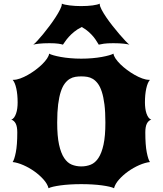

<svg xmlns="http://www.w3.org/2000/svg" viewBox="-20 -1001 873 1031"><path d="M47.9 -130.9Q57.1 -143.6 64.9 -182.9Q72.8 -222.2 72.8 -290Q72.8 -320.8 64.5 -337.2Q56.2 -353.5 40.5 -358.9Q49.3 -361.3 55.7 -370.1Q62 -378.9 66.4 -391.6Q70.8 -404.3 72.8 -419.7Q74.7 -435.1 74.7 -451.2Q74.7 -493.2 67.6 -525.6Q60.5 -558.1 47.9 -572.3H51.8Q68.4 -572.3 88.6 -579.6Q108.9 -586.9 129.9 -598.9Q150.9 -610.8 170.9 -625.7Q190.9 -640.6 206.8 -656.2Q222.7 -671.9 232.7 -686.8Q242.7 -701.7 243.7 -712.9Q251.5 -708.5 267.8 -703.9Q284.2 -699.2 306.9 -695.1Q329.6 -690.9 357.7 -688.5Q385.7 -686 416.5 -686Q447.3 -686 475.3 -688.5Q503.4 -690.9 526.1 -695.1Q548.8 -699.2 565.2 -703.9Q581.5 -708.5 589.4 -712.9Q590.3 -701.7 600.3 -686.8Q610.4 -671.9 626.2 -656.2Q642.1 -640.6 662.1 -625.7Q682.1 -610.8 703.1 -598.9Q724.1 -586.9 744.4 -579.6Q764.6 -572.3 781.2 -572.3H785.2Q772.5 -558.1 765.4 -525.6Q758.3 -493.2 758.3 -451.2Q758.3 -435.1 760.3 -419.7Q762.2 -404.3 766.6 -391.6Q771 -378.9 777.3 -370.1Q783.7 -361.3 792.5 -358.9Q776.9 -353.5 768.6 -337.2Q760.3 -320.8 760.3 -290Q760.3 -222.2 768.1 -182.9Q775.9 -143.6 785.2 -130.9Q758.8 -127.9 727.5 -114.3Q696.3 -100.6 668.2 -80.6Q640.1 -60.5 619.1 -36.9Q598.1 -13.2 592.3 9.8Q584.5 5.4 567.6 1.5Q550.8 -2.4 527.6 -5.6Q504.4 -8.8 475.8 -10.5Q447.3 -12.2 416.5 -12.2Q385.7 -12.2 357.2 -10.5Q328.6 -8.8 305.4 -5.6Q282.2 -2.4 265.4 1.5Q248.5 5.4 240.7 9.8Q234.9 -13.2 213.9 -36.9Q192.9 -60.5 164.8 -80.6Q136.7 -100.6 105.5 -114.3Q74.2 -127.9 47.9 -130.9ZM416.5 -107.4Q443.8 -107.4 467.5 -116.9Q491.2 -126.5 508.5 -152.6Q525.9 -178.7 535.9 -224.4Q545.9 -270 545.9 -342.8Q545.9 -399.9 540.8 -440.4Q535.6 -481 526.6 -508.5Q517.6 -536.1 505.1 -552.5Q492.7 -568.8 478.3 -577.4Q463.9 -585.9 448.2 -588.4Q432.6 -590.8 416.5 -590.8Q400.4 -590.8 384.8 -588.4Q369.1 -585.9 354.7 -577.4Q340.3 -568.8 327.9 -552.5Q315.4 -536.1 306.4 -508.5Q297.4 -481 292.2 -440.4Q287.1 -399.9 287.1 -342.8Q287.1 -270 297.1 -224.4Q307.1 -178.7 324.5 -152.6Q341.8 -126.5 365.5 -116.9Q389.2 -107.4 416.5 -107.4ZM158.7 -761.2Q166 -766.6 180.2 -781.7Q194.3 -796.9 211.4 -817.6Q228.5 -838.4 246.3 -862.3Q264.2 -886.2 278.8 -908.9Q293.5 -931.6 302.7 -950.2Q312 -968.8 312 -979.5V-981.4Q317.9 -978.5 329.1 -976.1Q340.3 -973.6 354.5 -971.9Q368.7 -970.2 384.3 -969.2Q399.9 -968.3 415 -968.3Q450.2 -968.3 477.1 -971.9Q503.9 -975.6 516.1 -981.4Q516.1 -980.5 515.9 -980.2Q515.6 -980 515.6 -979Q515.6 -968.3 525.4 -949.5Q535.2 -930.7 550.5 -908.2Q565.9 -885.7 584.7 -861.8Q603.5 -837.9 621.1 -817.4Q638.7 -796.9 653.3 -781.5Q668 -766.1 674.8 -761.2Q667.5 -763.7 644.8 -766.4Q622.1 -769 588.4 -769Q556.2 -769 538.1 -766.4Q520 -763.7 510.3 -761.2Q505.9 -767.6 499.3 -778.8Q492.7 -790 482.2 -803Q471.7 -815.9 456.3 -829.8Q440.9 -843.8 418.9 -856Q394.5 -843.8 377.7 -829.8Q360.8 -815.9 349.1 -802.7Q337.4 -789.6 330.1 -778.6Q322.8 -767.6 317.9 -761.2Q311 -763.7 293.7 -766.4Q276.4 -769 245.1 -769Q211.4 -769 188.7 -766.4Q166 -763.7 158.7 -761.2Z"/></svg>

Font: Arbutus
Style: Regular
Weight: 400
Designer: Karolina Lach
Foundry: Sorkin Type Co.
Version: Version 1.003